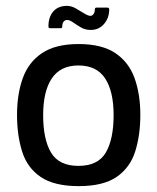

<svg xmlns="http://www.w3.org/2000/svg" viewBox="-20 -628 536 654"><path d="M248 6Q165 6 119 -25Q73 -56 55.5 -111.5Q38 -167 38 -237Q38 -307 57.5 -361.5Q77 -416 123 -447Q169 -478 248 -478Q327 -478 373 -447Q419 -416 438.5 -361.5Q458 -307 458 -237Q458 -167 440.5 -112Q423 -57 377.5 -25.5Q332 6 248 6ZM247 -63Q314 -63 340.5 -108.5Q367 -154 367 -236Q367 -317 338 -361Q309 -405 247 -405Q186 -405 156.5 -361Q127 -317 127 -236Q127 -153 154 -108Q181 -63 247 -63ZM150 -532Q145 -532 145 -538Q145 -570 161.5 -589Q178 -608 208 -608Q223 -608 238 -599.5Q253 -591 266.5 -582.5Q280 -574 288 -574Q294 -574 298.5 -580Q303 -586 303 -595Q303 -602 308 -602H346Q352 -602 352 -596Q352 -567 334.5 -546.5Q317 -526 289 -526Q270 -526 255 -535Q240 -544 228.5 -552Q217 -560 209 -560Q201 -560 196.5 -554Q192 -548 192 -538Q192 -532 187 -532Z"/></svg>

Font: Glory Thin Medium
Style: Regular
Weight: 500
Version: Version 1.011